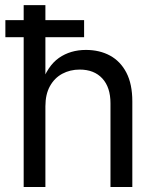

<svg xmlns="http://www.w3.org/2000/svg" viewBox="-20 -748 624 768"><path d="M161.6 -322.8V0H74.7V-727.5H161.6V-409.7H144.5Q169.9 -484.4 215.8 -516.4Q261.7 -548.3 323.7 -548.3Q378.4 -548.3 420.2 -525.6Q461.9 -502.9 485.6 -457.3Q509.3 -411.6 509.3 -342.3V0H421.9V-335Q421.9 -398.9 389.2 -434.3Q356.4 -469.7 298.8 -469.7Q260.3 -469.7 229 -452.9Q197.8 -436 179.7 -403.3Q161.6 -370.6 161.6 -322.8ZM1.5 -599.1V-667.5H316.4V-599.1Z"/></svg>

Font: Inter 17pt
Style: Regular
Weight: 400
Version: Version 4.001;git-66647c0bb